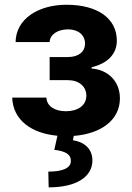

<svg xmlns="http://www.w3.org/2000/svg" viewBox="-20 -573 567 823"><path d="M32.3 -154.5C35.9 -58.2 114.3 -1.4 226.2 8.9L212.7 69.2C262.1 75.3 284.8 89.1 283.7 118.3C282.7 148.4 246.8 162.6 187.1 162.6L188.6 230.1C307.5 230.1 376.4 185 376.1 114.3C375.7 64.6 341.3 35.5 292.6 28.1L296.2 9.6C413 0.4 494 -58.2 494 -151.3C494 -227.3 439.6 -274.9 372.9 -279.1V-284.8C440.7 -301.1 480.8 -340.9 480.8 -398.8C480.8 -494 398.4 -552.6 264.9 -552.6C142.8 -552.6 47.9 -490.8 46.9 -392.8H192.8C193.9 -424.7 226.6 -447.1 271.7 -447.1C316.4 -447.1 344.5 -422.2 344.5 -385.7C344.5 -352.6 318.2 -328.5 271.3 -328.5H192.8V-229.4H271.3C318.5 -229.4 350.1 -202.4 350.1 -163C350.1 -119.7 312.1 -96.2 262.8 -96.2C214.1 -96.2 180.4 -118.3 179 -154.5Z"/></svg>

Font: Karasuma Gothic
Style: Bold
Weight: 700
Designer: Rasmus Andersson / Ryoko Nishizuka
Foundry: Genbu
Version: Version 1.00